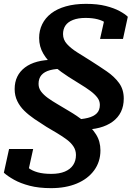

<svg xmlns="http://www.w3.org/2000/svg" viewBox="-41 -740 703 996"><path d="M224 236Q160 236 112.5 223.5Q65 211 32 192.5Q-1 174 -21 156L6 33H131L103 160Q93 153 85.5 144.5Q78 136 74 127Q70 118 69.5 109.5Q69 101 72 96Q87 116 106.5 131Q126 146 155 154Q184 162 225 162Q267 162 295.5 150Q324 138 338.5 116Q353 94 353 64Q353 40 340.5 20.5Q328 1 306 -15.5Q284 -32 256.5 -48.5Q229 -65 200 -82Q168 -102 138 -122.5Q108 -143 85 -165.5Q62 -188 48.5 -216Q35 -244 35 -278Q35 -314 48.5 -342Q62 -370 88.5 -390Q115 -410 152.5 -420Q190 -430 238 -430L291 -383Q248 -384 218.5 -376Q189 -368 174 -350.5Q159 -333 159 -305Q159 -283 172 -265.5Q185 -248 207 -232Q229 -216 257.5 -199.5Q286 -183 317 -164Q360 -139 397 -109Q434 -79 457 -43Q480 -7 480 40Q480 99 447.5 143.5Q415 188 357.5 212Q300 236 224 236ZM384 -67 344 -120Q385 -121 415 -128.5Q445 -136 461 -152Q477 -168 477 -196Q477 -217 463.5 -234.5Q450 -252 427 -269Q404 -286 375 -303.5Q346 -321 315 -341Q276 -366 241 -395Q206 -424 184 -461Q162 -498 162 -543Q162 -582 178 -614.5Q194 -647 224.5 -670.5Q255 -694 300.5 -707Q346 -720 405 -720Q465 -720 508 -709Q551 -698 579.5 -682.5Q608 -667 622 -653L597 -538H478L503 -649Q510 -649 518 -642Q526 -635 532 -625.5Q538 -616 540.5 -605.5Q543 -595 540 -588Q529 -606 510.5 -619.5Q492 -633 465.5 -640Q439 -647 403 -647Q364 -647 337.5 -636.5Q311 -626 298.5 -607.5Q286 -589 286 -563Q286 -534 306.5 -511.5Q327 -489 359.5 -468.5Q392 -448 429 -425Q473 -397 512.5 -370Q552 -343 576.5 -309.5Q601 -276 601 -229Q601 -190 586.5 -160Q572 -130 543.5 -109Q515 -88 475 -77.5Q435 -67 384 -67Z"/></svg>

Font: Roboto Serif SemiBold
Style: Italic
Weight: 600
Italic angle: -10°
Version: Version 1.007